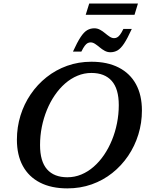

<svg xmlns="http://www.w3.org/2000/svg" viewBox="-20 -1030 808 1062"><path d="M201.5 -227.5Q201.5 -137.5 240.2 -93.5Q279 -49.5 352.5 -49.5Q393 -49.5 429.8 -64.8Q466.5 -80 498.2 -107.8Q530 -135.5 555.5 -173Q581 -210.5 599.2 -255Q617.5 -299.5 627.2 -348.8Q637 -398 637 -448.5Q637 -538.5 598 -582.5Q559 -626.5 485.5 -626.5Q445.5 -626.5 408.8 -611.2Q372 -596 340.2 -568.2Q308.5 -540.5 283 -503.2Q257.5 -466 239.2 -421.2Q221 -376.5 211.2 -327.5Q201.5 -278.5 201.5 -227.5ZM765 -418.5Q765 -349.5 745.2 -285.8Q725.5 -222 688.8 -167.8Q652 -113.5 601 -73Q550 -32.5 487.2 -10.2Q424.5 12 352.5 12Q264 12 201.5 -20Q139 -52 106.2 -112.2Q73.5 -172.5 73.5 -257.5Q73.5 -326.5 93.2 -390.5Q113 -454.5 149.8 -508.5Q186.5 -562.5 237.5 -603Q288.5 -643.5 351.2 -666Q414 -688.5 485.5 -688.5Q574.5 -688.5 637 -656.2Q699.5 -624 732.2 -564Q765 -504 765 -418.5ZM709 -870Q685 -817.5 666.5 -789.5Q648 -761.5 630 -751.2Q612 -741 590.5 -741Q574 -741 559.2 -749Q544.5 -757 531.5 -768Q518.5 -779 506 -787.2Q493.5 -795.5 481.5 -795.5Q473 -795.5 465.2 -791.8Q457.5 -788 449 -777Q440.5 -766 430 -744.5H383.5Q407.5 -797 426 -825Q444.5 -853 462.5 -863.2Q480.5 -873.5 502 -873.5Q518.5 -873.5 533.2 -865.5Q548 -857.5 561 -846.5Q574 -835.5 586.5 -827.2Q599 -819 611 -819Q619.5 -819 627.2 -822.8Q635 -826.5 643.5 -837.5Q652 -848.5 662.5 -870ZM454 -948 473.5 -1010.5H743L724 -948Z"/></svg>

Font: Newsreader 16pt 16pt SemiBold
Style: Italic
Weight: 600
Italic angle: -17°
Version: Version 1.003